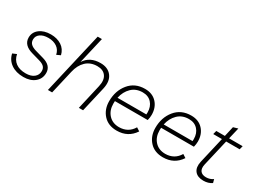

<svg xmlns="http://www.w3.org/2000/svg" viewBox="-42 -1345 2634 1972"><g transform="rotate(30 1275.5 -359.5)"><path d="M24 -141 71 -161Q83 -99 127.5 -66Q172 -33 245 -33Q308 -33 343.5 -61.5Q379 -90 379 -136Q379 -167 361 -186.5Q343 -206 302 -218L207 -245Q89 -277 89 -368Q89 -431 140 -470.5Q191 -510 273 -510Q347 -510 399.5 -476Q452 -442 468 -376L423 -355Q412 -409 370.5 -437.5Q329 -466 269 -466Q208 -466 173 -440.5Q138 -415 138 -373Q138 -340 159 -320Q180 -300 220 -288L322 -259Q428 -229 428 -142Q428 -73 377 -31Q326 11 244 11Q155 11 97 -30Q39 -71 24 -141Z M862 -510Q950 -510 994 -452.5Q1038 -395 1016 -298L947 0H897L965 -297Q983 -376 951 -421Q919 -466 849 -466Q768 -466 716 -416.5Q664 -367 645 -281L580 0H530L699 -730H749L676 -416Q735 -510 862 -510Z M1572 -245H1183Q1182 -235 1182 -215Q1182 -135 1228.5 -84.5Q1275 -34 1353 -34Q1461 -35 1515 -126L1555 -100Q1483 9 1349 9Q1248 9 1190 -55Q1132 -119 1132 -216Q1132 -339 1201.5 -424Q1271 -509 1390 -509Q1478 -509 1529.5 -453.5Q1581 -398 1581 -311Q1581 -280 1572 -245ZM1387 -466Q1308 -466 1257 -416.5Q1206 -367 1189 -288H1531Q1532 -296 1532 -312Q1532 -380 1493 -423Q1454 -466 1387 -466Z M2120 -245H1731Q1730 -235 1730 -215Q1730 -135 1776.5 -84.5Q1823 -34 1901 -34Q2009 -35 2063 -126L2103 -100Q2031 9 1897 9Q1796 9 1738 -55Q1680 -119 1680 -216Q1680 -339 1749.5 -424Q1819 -509 1938 -509Q2026 -509 2077.5 -453.5Q2129 -398 2129 -311Q2129 -280 2120 -245ZM1935 -466Q1856 -466 1805 -416.5Q1754 -367 1737 -288H2079Q2080 -296 2080 -312Q2080 -380 2041 -423Q2002 -466 1935 -466Z M2380 -457 2307 -143Q2295 -90 2316 -62.5Q2337 -35 2384 -35Q2429 -35 2466 -61L2477 -20Q2435 9 2377 9Q2307 9 2274.5 -32Q2242 -73 2258 -146L2330 -457H2227L2238 -500H2340L2367 -619L2422 -635L2390 -500H2551L2540 -457Z"/></g></svg>

Font: Elaine Sans Light
Style: Italic
Weight: 300
Italic angle: -13°
Designer: Wei Huang
Foundry: Wei Huang
Version: Version 2.001;December 24, 2019;FontCreator 12.0.0.2547 64-b